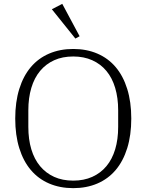

<svg xmlns="http://www.w3.org/2000/svg" viewBox="-20 -964 760 996"><path d="M360 -27Q415 -27 458.5 -46.5Q502 -66 532 -102Q562 -138 577.5 -189.5Q593 -241 593 -306V-392Q593 -456 577.5 -508Q562 -560 532 -596Q502 -632 458.5 -651.5Q415 -671 360 -671Q304 -671 261 -651.5Q218 -632 188 -596Q158 -560 142.5 -508Q127 -456 127 -392V-306Q127 -241 142.5 -189.5Q158 -138 188 -102Q218 -66 261 -46.5Q304 -27 360 -27ZM360 12Q291 12 235 -12Q179 -36 140 -82Q101 -128 80 -195.5Q59 -263 59 -349Q59 -435 80 -502.5Q101 -570 140 -616Q179 -662 235 -686Q291 -710 360 -710Q429 -710 485 -686Q541 -662 580 -616Q619 -570 640 -502.5Q661 -435 661 -349Q661 -263 640 -195.5Q619 -128 580 -82Q541 -36 485 -12Q429 12 360 12ZM249 -916 303 -944 393 -776 371 -764Z"/></svg>

Font: IBM Plex Serif Light
Style: Regular
Weight: 300
Designer: Mike Abbink, Paul van der Laan, Pieter van Rosmalen
Foundry: Bold Monday
Version: Version 3.001